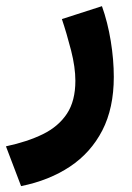

<svg xmlns="http://www.w3.org/2000/svg" viewBox="-46 -346 434 632"><path d="M23.4 266.6 -26.4 135.7Q44.4 120.6 95.5 95.5Q146.5 70.3 174.3 28.3Q202.1 -13.7 202.1 -80.1Q202.1 -124.5 188 -179.9Q173.8 -235.4 157.7 -283.2L289.6 -325.7Q308.6 -272.5 318.6 -210.9Q328.6 -149.4 328.6 -92.8Q328.6 9.8 290.8 83.3Q252.9 156.7 184.3 202.4Q115.7 248 23.4 266.6Z"/></svg>

Font: Vazirmatn RD FD ExtraBold
Style: Regular
Weight: 800
Designer: Saber Rastikerdar
Foundry: Saber Rastikerdar
Version: Version 33.003